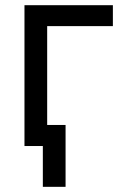

<svg xmlns="http://www.w3.org/2000/svg" viewBox="-20 -559 473 735"><path d="M412.1 -539.1V-459H160.6V0H73.7V-539.1ZM144 156.2V0H107.4V-80.6H231V156.2Z"/></svg>

Font: Inter 18pt
Style: Regular
Weight: 400
Designer: Rasmus Andersson
Foundry: rsms
Version: Version 4.001;git-66647c0bb